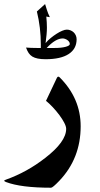

<svg xmlns="http://www.w3.org/2000/svg" viewBox="-80 -671 482 925"><path d="M308.6 -62.5Q308.6 92.3 205.6 200.2Q173.8 233.4 166 233.4Q21 233.4 -50.8 206.1Q-59.6 202.6 -59.6 199.7Q-59.6 197.3 -52.2 194.8Q50.3 158.2 137.2 90.3Q238.8 12.2 238.8 -50.3Q238.8 -62 229.5 -79.8Q220.2 -97.7 205.8 -116.9Q191.4 -136.2 174.3 -154.5Q157.2 -172.9 141.6 -185.1L194.3 -296.4Q197.3 -301.8 200.7 -301.8Q203.6 -301.8 207.5 -298.3Q308.6 -197.3 308.6 -62.5ZM289.1 -481.9Q289.1 -435.5 250.7 -410.6Q212.4 -385.7 139.6 -385.7Q117.7 -385.7 102.1 -388.9Q86.4 -392.1 75.9 -398.4Q65.4 -404.8 58.1 -415.5Q50.8 -426.3 45.4 -441.9Q57.1 -440.9 69.8 -440.4Q82.5 -439.9 97.2 -439.9H116.7V-455.6Q116.7 -538.1 97.7 -615.7L137.2 -651.4Q141.1 -639.6 146 -623.3Q150.9 -606.9 159.7 -589.4Q159.7 -588.4 157.7 -588.4Q155.8 -588.4 143.1 -591.3Q146 -561.5 146 -538.1Q146 -522.5 144.3 -504.2Q142.6 -485.8 139.6 -463.4Q150.4 -476.6 164.6 -488Q178.7 -499.5 192.9 -508.5Q207 -517.6 220 -522.9Q232.9 -528.3 242.2 -528.3Q251 -528.3 259.5 -524.9Q268.1 -521.5 274.7 -515.4Q281.2 -509.3 285.2 -500.5Q289.1 -491.7 289.1 -481.9ZM256.3 -459Q256.3 -464.4 253.2 -469.2Q250 -474.1 244.9 -477.8Q239.7 -481.4 233.6 -483.6Q227.5 -485.8 222.2 -485.8Q187.5 -485.8 145 -439.9H183.6Q214.8 -439.9 235.6 -445.3Q256.3 -450.7 256.3 -459Z"/></svg>

Font: XB Kayhan
Style: Bold
Weight: 700
Designer: Behnam
Foundry: Irmug
Version: Version 7.300 2009